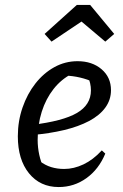

<svg xmlns="http://www.w3.org/2000/svg" viewBox="-20 -746 495 775"><path d="M217 9Q142 9 97 -46.5Q52 -102 52 -196Q52 -257 71 -312Q90 -367 123 -409Q156 -451 199.5 -475Q243 -499 293 -499Q352 -499 390 -466.5Q428 -434 428 -382Q428 -343 405 -311.5Q382 -280 339.5 -257.5Q297 -235 238.5 -221Q180 -207 109 -201V-242Q234 -257 290.5 -290Q347 -323 347 -381Q347 -411 334 -438L361 -413Q333 -426 303 -433Q273 -440 241 -441L270 -448Q227 -426 196 -386.5Q165 -347 148.5 -295Q132 -243 132 -181Q132 -151 138.5 -121Q145 -91 158 -64L140 -96Q162 -79 186.5 -71.5Q211 -64 239 -64Q278 -64 317 -82.5Q356 -101 391 -139L405 -126Q379 -63 329 -27Q279 9 217 9ZM344 -726 441 -609 405 -578 309 -659 188 -578 160 -609 290 -726Z"/></svg>

Font: Piazzolla Thin Medium
Style: Italic
Weight: 500
Italic angle: -11.3°
Version: Version 2.005